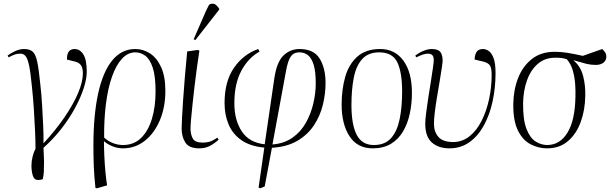

<svg xmlns="http://www.w3.org/2000/svg" viewBox="-20 -788 3330 1038"><path d="M185 185Q165 185 157.5 161.5Q150 138 150 107Q150 83 156.5 57.5Q163 32 172 16Q172 -25 169.5 -80Q167 -135 163 -198Q159 -261 152 -325Q145 -398 137 -435Q129 -472 118 -485Q107 -498 91 -498Q72 -498 56.5 -492Q41 -486 27 -478L21 -487Q32 -497 58.5 -510Q85 -523 110 -523Q141 -523 157 -508.5Q173 -494 181.5 -453Q190 -412 198 -332Q204 -280 207.5 -221Q211 -162 213.5 -107.5Q216 -53 215 -13Q280 -83 328 -153Q376 -223 402 -284.5Q428 -346 428 -391Q428 -421 417.5 -435.5Q407 -450 386 -455L342 -466Q341 -523 383 -523Q412 -523 430.5 -494Q449 -465 449 -399Q449 -362 432.5 -311Q416 -260 385 -203Q354 -146 311 -91Q268 -36 215 11Q216 36 217 55Q218 74 218 86Q218 117 217 140Q216 163 211 181Q201 184 194.5 184.5Q188 185 185 185Z M504 230 496 228Q489 163 487 110.5Q485 58 485 0Q485 -165 510.5 -282Q536 -399 586.5 -461Q637 -523 711 -523Q755 -523 792 -498.5Q829 -474 851.5 -424Q874 -374 874 -297Q874 -209 844.5 -138.5Q815 -68 763 -27Q711 14 645 14Q616 14 588.5 3Q561 -8 543 -24H542Q542 9 544 54Q546 99 550 142Q554 185 559 214ZM645 -4Q703 -4 742 -41.5Q781 -79 801 -144.5Q821 -210 821 -294Q821 -377 805.5 -423Q790 -469 765 -487Q740 -505 712 -505Q671 -505 639 -470Q607 -435 585 -372Q563 -309 552.5 -225Q542 -141 543 -44Q567 -23 593 -13.5Q619 -4 645 -4Z M1057 14Q1002 14 982 -17.5Q962 -49 962 -93Q962 -110 964 -150.5Q966 -191 970 -248.5Q974 -306 979.5 -373Q985 -440 992 -510L1050 -518L1058 -514Q1052 -474 1045 -425Q1038 -376 1032 -324Q1026 -272 1021 -225.5Q1016 -179 1013 -144Q1010 -109 1010 -93Q1010 -62 1022 -39.5Q1034 -17 1076 -17Q1094 -17 1111.5 -21.5Q1129 -26 1155 -44L1162 -33Q1138 -11 1113.5 1.5Q1089 14 1057 14ZM1036 -571 1027 -576 1095 -732Q1104 -751 1109 -759.5Q1114 -768 1129 -768Q1140 -768 1148 -761Q1156 -754 1165 -741V-736Z M1387 230 1378 226 1409 10Q1333 3 1285.5 -30Q1238 -63 1216 -115Q1194 -167 1194 -231Q1194 -348 1245 -421.5Q1296 -495 1376 -523L1383 -509Q1322 -475 1284.5 -405Q1247 -335 1247 -229Q1247 -139 1287 -78Q1327 -17 1411 -8L1463 -364Q1476 -453 1512.5 -488Q1549 -523 1599 -523Q1676 -523 1708 -471.5Q1740 -420 1740 -339Q1740 -281 1725.5 -221.5Q1711 -162 1677.5 -111Q1644 -60 1588 -27Q1532 6 1450 11L1411 220ZM1453 -7Q1516 -12 1561 -43.5Q1606 -75 1633.5 -124Q1661 -173 1674 -229Q1687 -285 1687 -337Q1687 -402 1675.5 -438.5Q1664 -475 1644.5 -490Q1625 -505 1599 -505Q1583 -505 1569.5 -498.5Q1556 -492 1545.5 -471Q1535 -450 1527 -408Z M1995 14Q1912 14 1869.5 -51.5Q1827 -117 1827 -223Q1827 -305 1846.5 -373Q1866 -441 1912 -482Q1958 -523 2036 -523Q2115 -523 2161 -460Q2207 -397 2207 -286Q2207 -228 2195.5 -174Q2184 -120 2159 -77.5Q2134 -35 2093.5 -10.5Q2053 14 1995 14ZM2001 -4Q2061 -4 2094 -41Q2127 -78 2140.5 -143.5Q2154 -209 2154 -293Q2154 -397 2128 -451Q2102 -505 2030 -505Q1971 -505 1938 -468.5Q1905 -432 1892.5 -367.5Q1880 -303 1880 -220Q1880 -114 1908.5 -59Q1937 -4 2001 -4Z M2409 14Q2351 14 2315 -17.5Q2279 -49 2279 -119Q2279 -138 2283.5 -175Q2288 -212 2295 -257Q2302 -302 2309 -345Q2316 -388 2320.5 -420.5Q2325 -453 2325 -463Q2325 -483 2316.5 -490.5Q2308 -498 2294 -498Q2281 -498 2264.5 -492.5Q2248 -487 2231 -478L2225 -487Q2246 -504 2270.5 -513.5Q2295 -523 2313 -523Q2349 -523 2361 -506.5Q2373 -490 2373 -460Q2373 -451 2368.5 -421Q2364 -391 2357 -349Q2350 -307 2342.5 -262.5Q2335 -218 2330.5 -180Q2326 -142 2326 -119Q2326 -76 2349.5 -48.5Q2373 -21 2428 -20Q2479 -20 2518 -51Q2557 -82 2583.5 -134.5Q2610 -187 2624 -251.5Q2638 -316 2638 -383Q2638 -421 2628 -435Q2618 -449 2589 -456L2546 -466Q2546 -490 2556 -506.5Q2566 -523 2591 -523Q2606 -523 2621.5 -513Q2637 -503 2648 -475Q2659 -447 2659 -393Q2659 -313 2643 -239.5Q2627 -166 2595.5 -109Q2564 -52 2517.5 -19Q2471 14 2409 14Z M2937 14Q2892 14 2849.5 -7.5Q2807 -29 2780.5 -81.5Q2754 -134 2755 -226Q2756 -302 2781 -366Q2806 -430 2855.5 -469Q2905 -508 2979 -508Q3015 -508 3050.5 -502Q3086 -496 3131 -486L3236 -523Q3246 -513 3252 -504Q3258 -495 3258 -481Q3257 -459 3241 -448Q3225 -437 3201 -437Q3174 -437 3150 -443Q3126 -449 3082 -462V-460Q3119 -429 3132.5 -377Q3146 -325 3144 -269Q3143 -193 3119.5 -128.5Q3096 -64 3050.5 -25Q3005 14 2937 14ZM2938 -4Q3007 -4 3048 -71Q3089 -138 3091 -266Q3092 -296 3089.5 -333Q3087 -370 3077 -406Q3067 -442 3044 -468Q3027 -473 3014 -474.5Q3001 -476 2982 -476Q2925 -476 2886.5 -442Q2848 -408 2828.5 -352Q2809 -296 2808 -231Q2807 -140 2826.5 -90.5Q2846 -41 2876.5 -22.5Q2907 -4 2938 -4Z"/></svg>

Font: Display Extralight
Style: Italic
Weight: 200
Italic angle: -2°
Designer: Latin by Veronika Burian and Jose Scaglione. Greek by Irene Vlachou. Cyrillic by Vera Evstafieva
Foundry: TypeTogether
Version: Version 3.002